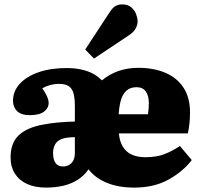

<svg xmlns="http://www.w3.org/2000/svg" viewBox="-20 -838 916 872"><path d="M189 14Q140 14 104 -2Q68 -18 48 -49Q28 -80 28 -123Q28 -189 65.5 -224Q103 -259 175 -272Q205 -278 242 -281.5Q279 -285 320 -286V-356Q320 -391 314 -413.5Q308 -436 292.5 -446.5Q277 -457 248 -457Q227 -457 207 -451.5Q187 -446 172 -437Q183 -421 189.5 -408.5Q196 -396 198.5 -387Q201 -378 201 -371Q201 -347 180 -331Q159 -315 115 -315Q76 -315 57.5 -333.5Q39 -352 39 -380Q39 -423 69 -456.5Q99 -490 154 -509.5Q209 -529 284 -529Q333 -529 373 -516Q413 -503 443 -473Q478 -502 519.5 -516Q561 -530 608 -530Q679 -530 732 -507Q785 -484 814 -439Q843 -394 843 -328Q843 -303 840.5 -278Q838 -253 833 -232H520Q523 -197 537.5 -172.5Q552 -148 578 -136Q604 -124 639 -124Q691 -124 727 -138Q763 -152 797 -175L851 -111Q811 -59 745.5 -22.5Q680 14 590 14Q517 14 464.5 -8Q412 -30 382 -69Q362 -40 333 -21.5Q304 -3 267.5 5.5Q231 14 189 14ZM266 -82Q281 -82 293 -88.5Q305 -95 312.5 -108.5Q320 -122 320 -144V-215Q305 -215 291 -213.5Q277 -212 267 -209Q241 -201 231 -183.5Q221 -166 221 -143Q221 -114 232 -98Q243 -82 266 -82ZM519 -319H652Q654 -332 655 -344.5Q656 -357 656 -369Q656 -404 642 -423Q628 -442 600 -442Q571 -442 553.5 -425.5Q536 -409 528.5 -381Q521 -353 519 -319ZM407 -572 367 -613 479 -784Q493 -805 506 -811.5Q519 -818 535 -818Q561 -818 576.5 -804.5Q592 -791 598.5 -773Q605 -755 605 -741Q605 -725 596 -708.5Q587 -692 566 -678Z"/></svg>

Font: Literata 18pt ExtraBold
Style: Regular
Weight: 800
Designer: Latin by Veronika Burian and Jose Scaglione. Greek by Irene Vlachou. Cyrillic by Vera Evstafieva.
Foundry: TypeTogether
Version: Version 3.103;gftools[0.9.29]